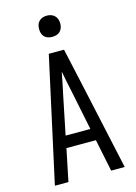

<svg xmlns="http://www.w3.org/2000/svg" viewBox="-139 -1021 777 1094"><g transform="rotate(-15 250.0 -474.0)"><path d="M44 0 205 -735H295L349 -490L456 0H376L337 -190H163L124 0ZM323 -260 276 -490Q269 -522 262.5 -554Q256 -586 250 -618Q244 -586 237.5 -554Q231 -522 224 -490L177 -260ZM250 -823Q237 -823 225 -826.5Q213 -830 204 -839Q195 -848 191.5 -860Q188 -872 188 -885Q188 -898 191.5 -910Q195 -922 204 -931Q213 -940 225 -944Q237 -948 250 -948Q263 -948 275 -944Q287 -940 296 -931Q305 -922 309 -910Q313 -898 313 -885Q313 -872 309 -860Q305 -848 296 -839Q287 -830 275 -826.5Q263 -823 250 -823Z"/></g></svg>

Font: Iosevka www.saffi
Style: Regular
Weight: 400
Monospace: yes
Designer: Belleve Invis
Foundry: Belleve Invis
Version: Version 22.0.2; ttfautohint (v1.8.3)